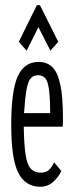

<svg xmlns="http://www.w3.org/2000/svg" viewBox="-20 -705 290 735"><path d="M135 10Q77 10 50 -43.5Q23 -97 23 -227Q23 -358 48 -413Q73 -468 128 -468Q159 -468 179.5 -449Q200 -430 210.5 -383Q221 -336 221 -251Q221 -241 221 -234.5Q221 -228 220 -220H71Q72 -151 78 -112.5Q84 -74 98 -59Q112 -44 136 -44Q157 -44 168.5 -55.5Q180 -67 187 -84L215 -50Q201 -23 181 -6.5Q161 10 135 10ZM72 -272H172Q172 -351 163.5 -384Q155 -417 126 -417Q108 -417 97.5 -405Q87 -393 81.5 -361.5Q76 -330 72 -272ZM82 -511 52 -545 121 -685H133L203 -545L173 -511L127 -601Z"/></svg>

Font: Inconsolata UltraCondensed
Style: Regular
Weight: 400
Width: 1
Monospace: yes
Designer: Raph Levien, Cyreal, Brenton Simpson
Foundry: Raph Levien, Cyreal, Google
Version: Version 3.000; ttfautohint (v1.8.2.53-6de2)